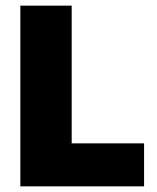

<svg xmlns="http://www.w3.org/2000/svg" viewBox="-20 -659 554 679"><path d="M233.5 0H52V-639H233.5ZM156 -152H489.5V0H156Z"/></svg>

Font: Anek Latin Medium ExtraBold
Style: Regular
Weight: 800
Version: Version 1.003